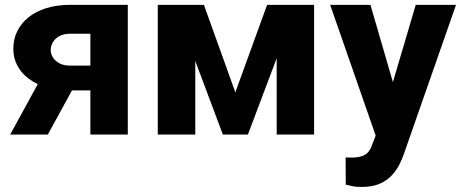

<svg xmlns="http://www.w3.org/2000/svg" viewBox="-20 -548 1877 782"><path d="M167 -266.1H320.3L174.8 0H21.5ZM265.6 -528.3H500.5V0H348.1V-410.6H265.6Q239.7 -410.6 221.9 -400.9Q204.1 -391.1 195.3 -375.7Q186.5 -360.4 186.5 -344.7Q186.5 -329.1 195.3 -314.5Q204.1 -299.8 221.7 -290.3Q239.3 -280.8 265.1 -280.8H407.2V-179.7H265.1Q211.9 -179.7 169.2 -192.4Q126.5 -205.1 96.2 -228Q65.9 -251 50 -282Q34.2 -313 34.2 -349.6Q34.2 -388.2 50.3 -420.9Q66.4 -453.6 96.4 -477.8Q126.5 -502 169.4 -515.1Q212.4 -528.3 265.6 -528.3Z M938.5 -171.9 1067.9 -528.3H1189L989.7 0H887.7L689.5 -528.3H810.5ZM775.4 -528.3V0H622.6V-528.3ZM1106.9 0V-528.3H1259.3V0Z M1535.2 -61 1673.3 -528.3H1837.4L1625 79.1Q1618.2 99.1 1606.7 122.1Q1595.2 145 1575.9 166Q1556.6 187 1526.9 200.2Q1497.1 213.4 1453.6 213.4Q1431.6 213.4 1419.7 211.2Q1407.7 209 1388.2 204.1L1387.7 93.3Q1394 93.3 1399.2 93.5Q1404.3 93.8 1409.7 93.8Q1437 93.8 1453.9 87.9Q1470.7 82 1480.2 70.6Q1489.7 59.1 1495.6 41.5ZM1488.8 -528.3 1598.1 -152.3 1616.7 9.3 1513.7 14.6 1324.7 -528.3Z"/></svg>

Font: Roboto ExtraBold
Style: Regular
Weight: 800
Designer: Christian Robertson
Foundry: Google
Version: Version 3.009; 2024